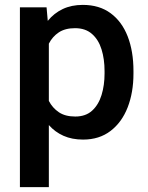

<svg xmlns="http://www.w3.org/2000/svg" viewBox="-20 -558 602 781"><path d="M522.9 -269V-258.8Q522.9 -182.1 499.3 -121.3Q475.6 -60.5 429.7 -25.4Q383.8 9.8 317.9 9.8Q272.9 9.8 238.3 -5.6Q203.6 -21 178.7 -49.3V203.1H61V-528.3H169.4L174.3 -473.1Q199.7 -504.4 235.1 -521.2Q270.5 -538.1 316.9 -538.1Q383.8 -538.1 429.7 -504.4Q475.6 -470.7 499.3 -410.2Q522.9 -349.6 522.9 -269ZM405.3 -258.8V-269Q405.3 -317.4 393.1 -356.9Q380.9 -396.5 354.2 -419.9Q327.6 -443.4 285.2 -443.4Q245.1 -443.4 219.2 -426.3Q193.4 -409.2 178.7 -380.4V-147.5Q193.4 -119.1 219.2 -101.6Q245.1 -84 286.1 -84Q328.6 -84 354.7 -107.9Q380.9 -131.8 393.1 -171.6Q405.3 -211.4 405.3 -258.8Z"/></svg>

Font: Vazirmatn RD UI FD Medium
Style: Regular
Weight: 500
Designer: Saber Rastikerdar
Foundry: Saber Rastikerdar
Version: Version 33.003